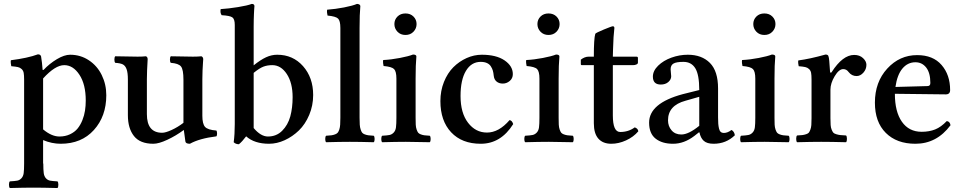

<svg xmlns="http://www.w3.org/2000/svg" viewBox="-20 -718 4873 972"><path d="M198.2 -320.8V-314.9V-63Q241.2 -26.9 280.8 -26.9Q310.5 -26.9 334.2 -38.1Q357.9 -49.3 372.6 -67.1Q387.2 -85 397 -109.4Q406.7 -133.8 410.4 -158.2Q414.1 -182.6 414.1 -209Q414.1 -291 382.1 -339.6Q350.1 -388.2 305.2 -388.2Q259.3 -388.2 198.2 -320.8ZM29.8 233.9Q25.4 229.5 25.4 217Q25.4 204.6 29.8 200.2Q55.7 198.7 67.4 196.5Q79.1 194.3 88.4 184.6Q97.7 174.8 99.9 158.4Q102.1 142.1 102.1 109.9V-314.9Q102.1 -337.4 99.9 -349.1Q97.7 -360.8 89.6 -368.4Q81.5 -376 70.6 -378.4Q59.6 -380.9 37.1 -382.8Q35.6 -387.7 34.7 -397.9Q33.7 -408.2 35.2 -413.1Q120.1 -423.8 171.9 -442.9Q185.1 -442.9 188 -432.1Q192.9 -403.3 195.8 -363.8H200.2Q230.5 -396 268.1 -418.5Q305.7 -440.9 335 -440.9Q387.7 -440.9 429.9 -412.8Q472.2 -384.8 495.1 -337.9Q518.1 -291 518.1 -235.8Q518.1 -129.4 455.3 -59.8Q392.6 9.8 287.1 9.8Q242.7 9.8 198.2 -8.8V109.9H199.2Q199.2 142.1 201.4 158.4Q203.6 174.8 212.6 184.6Q221.7 194.3 233.4 196.5Q245.1 198.7 271 200.2Q275.4 204.6 275.4 217Q275.4 229.5 271 233.9Q196.8 231.9 149.9 231.9Q102.1 231.9 29.8 233.9Z M918.5 -2Q912.1 -44.4 910.6 -60.1Q870.1 -30.3 826.9 -10.3Q783.7 9.8 756.3 9.8Q689 9.8 658.2 -29.3Q627.4 -68.4 627.4 -134.8V-314.9Q627.4 -350.1 620.8 -367.9Q614.3 -385.7 601.6 -392.1Q588.9 -398.4 563.5 -399.9Q559.1 -404.3 559.1 -416.5Q559.1 -428.7 563.5 -433.1Q637.7 -431.2 676.8 -431.2Q701.2 -431.2 718.8 -433.1Q727.5 -429.7 727.5 -418Q727.5 -416 726.6 -400.4Q725.6 -384.8 724.6 -361.3Q723.6 -337.9 723.6 -316.9V-140.1Q723.6 -45.9 800.8 -45.9Q818.4 -45.9 849.1 -60.1Q879.9 -74.2 908.7 -96.2V-124V-314Q908.7 -366.2 896.2 -381.6Q883.8 -397 844.7 -399.9Q840.3 -404.3 840.3 -416.5Q840.3 -428.7 844.7 -433.1Q917 -431.2 956.5 -431.2Q981.9 -431.2 999.5 -433.1Q1008.8 -429.2 1008.8 -418Q1008.8 -416 1007.6 -400.4Q1006.3 -384.8 1005.4 -361.3Q1004.4 -337.9 1004.4 -316.9V-131.8Q1004.4 -91.3 1017.8 -75.9Q1031.2 -60.5 1075.7 -57.1Q1078.6 -52.7 1078.9 -42.5Q1079.1 -32.2 1075.7 -27.8Q989.3 -17.1 941.4 9.8Q919.9 9.8 918.5 -2Z M1264.2 -349.1V-69.8Q1300.3 -26.9 1336.4 -26.9Q1379.4 -26.9 1408.4 -55.9Q1437.5 -85 1449.5 -128.4Q1461.4 -171.9 1461.4 -226.1Q1461.4 -298.3 1431.9 -343.3Q1402.3 -388.2 1358.4 -388.2Q1333 -388.2 1313 -380.4Q1293 -372.6 1264.2 -349.1ZM1163.1 2Q1168.5 -38.6 1168.5 -89.8V-591.8Q1168.5 -621.6 1156.2 -630.1Q1144 -638.7 1102.1 -641.1Q1093.3 -653.8 1097.2 -671.9Q1136.7 -674.3 1185.1 -682.1Q1233.4 -689.9 1254.4 -698.2Q1268.1 -698.2 1268.1 -687Q1268.1 -686 1267.6 -681.2Q1267.1 -676.3 1266.6 -667.2Q1266.1 -658.2 1265.6 -646.7Q1265.1 -635.3 1264.6 -618.2Q1264.2 -601.1 1264.2 -583V-387.2Q1298.8 -415 1326.7 -428Q1354.5 -440.9 1383.3 -440.9Q1462.9 -440.9 1514.2 -383.1Q1565.4 -325.2 1565.4 -236.8Q1565.4 -183.6 1545.4 -136.2Q1525.4 -88.9 1493.2 -57.6Q1460.9 -26.4 1421.4 -8.3Q1381.8 9.8 1342.3 9.8Q1268.1 9.8 1226.1 -27.8Q1206.1 -1 1189.5 12.2Q1173.3 12.2 1163.1 2Z M1800.3 -576.2V-122.1Q1800.3 -100.6 1801.3 -86.9Q1802.2 -73.2 1805.7 -62.7Q1809.1 -52.2 1813 -46.9Q1816.9 -41.5 1826.4 -37.8Q1835.9 -34.2 1845.5 -33Q1855 -31.7 1872.1 -30.8Q1876.5 -26.4 1876.5 -14.4Q1876.5 -2.4 1872.1 2Q1797.9 0 1751 0Q1703.1 0 1630.9 2Q1626.5 -2.4 1626.5 -14.4Q1626.5 -26.4 1630.9 -30.8Q1647.9 -31.7 1657.5 -33Q1667 -34.2 1676.5 -37.8Q1686 -41.5 1690.2 -46.9Q1694.3 -52.2 1697.8 -62.7Q1701.2 -73.2 1702.1 -86.9Q1703.1 -100.6 1703.1 -122.1V-576.2Q1703.1 -612.8 1691.4 -624Q1679.7 -635.3 1638.2 -639.2Q1636.7 -644 1635.7 -653.6Q1634.8 -663.1 1636.2 -668.9Q1677.7 -671.9 1721.9 -680.4Q1766.1 -689 1787.1 -698.2Q1794.4 -698.2 1799.3 -695.1Q1804.2 -691.9 1804.2 -687Q1800.3 -646 1800.3 -576.2Z M2084 -319.8V-122.1Q2084 -100.6 2084.7 -86.9Q2085.4 -73.2 2089.1 -62.5Q2092.8 -51.8 2096.7 -46.6Q2100.6 -41.5 2110.1 -37.8Q2119.6 -34.2 2128.9 -33Q2138.2 -31.7 2155.8 -30.8Q2160.2 -26.4 2160.2 -14.4Q2160.2 -2.4 2155.8 2Q2136.7 1.5 2095.9 1Q2055.2 0.5 2034.7 0Q1986.8 0 1914.6 2Q1910.2 -2.4 1910.2 -14.4Q1910.2 -26.4 1914.6 -30.8Q1940.4 -32.2 1952.1 -34.7Q1963.9 -37.1 1973.1 -46.9Q1982.4 -56.6 1984.6 -73.2Q1986.8 -89.8 1986.8 -122.1V-319.8Q1986.8 -356.4 1974.9 -368.4Q1962.9 -380.4 1921.9 -383.8Q1920.4 -388.7 1919.4 -398.4Q1918.5 -408.2 1919.9 -414.1Q1960 -416 2004.4 -424.6Q2048.8 -433.1 2070.8 -441.9Q2087.9 -441.9 2087.9 -432.1Q2084 -391.1 2084 -319.8ZM1992.2 -557.4Q1976.6 -573.7 1976.6 -596.2Q1976.6 -618.7 1992.2 -634.3Q2007.8 -649.9 2032.7 -649.9Q2057.6 -649.9 2073.2 -634.3Q2088.9 -618.7 2088.9 -596.2Q2088.9 -573.7 2073.2 -557.4Q2057.6 -541 2032.7 -541Q2007.8 -541 1992.2 -557.4Z M2578.1 -89.8Q2515.6 9.8 2413.6 9.8Q2318.4 9.8 2263.9 -48.3Q2209.5 -106.4 2209.5 -206.1Q2209.5 -258.3 2227.5 -303.2Q2245.6 -348.1 2275.1 -377.7Q2304.7 -407.2 2342.3 -424.1Q2379.9 -440.9 2419.4 -440.9Q2492.2 -440.9 2534.2 -412.4Q2576.2 -383.8 2576.2 -342.8Q2576.2 -321.3 2560.5 -308.1Q2544.9 -294.9 2525.4 -294.9Q2506.3 -294.9 2493.9 -305.2Q2481.4 -315.4 2479.5 -335Q2478 -350.1 2474.9 -360.8Q2471.7 -371.6 2464.8 -382.3Q2458 -393.1 2445.1 -398.9Q2432.1 -404.8 2413.6 -404.8Q2366.2 -404.8 2338.9 -359.4Q2311.5 -314 2311.5 -231.9Q2311.5 -146 2349.6 -96.4Q2387.7 -46.9 2445.3 -46.9Q2505.4 -46.9 2559.6 -109.9Q2572.3 -108.4 2578.1 -89.8Z M2808.1 -319.8V-122.1Q2808.1 -100.6 2808.8 -86.9Q2809.6 -73.2 2813.2 -62.5Q2816.9 -51.8 2820.8 -46.6Q2824.7 -41.5 2834.2 -37.8Q2843.8 -34.2 2853 -33Q2862.3 -31.7 2879.9 -30.8Q2884.3 -26.4 2884.3 -14.4Q2884.3 -2.4 2879.9 2Q2860.8 1.5 2820.1 1Q2779.3 0.5 2758.8 0Q2710.9 0 2638.7 2Q2634.3 -2.4 2634.3 -14.4Q2634.3 -26.4 2638.7 -30.8Q2664.6 -32.2 2676.3 -34.7Q2688 -37.1 2697.3 -46.9Q2706.5 -56.6 2708.7 -73.2Q2710.9 -89.8 2710.9 -122.1V-319.8Q2710.9 -356.4 2699 -368.4Q2687 -380.4 2646 -383.8Q2644.5 -388.7 2643.6 -398.4Q2642.6 -408.2 2644 -414.1Q2684.1 -416 2728.5 -424.6Q2772.9 -433.1 2794.9 -441.9Q2812 -441.9 2812 -432.1Q2808.1 -391.1 2808.1 -319.8ZM2716.3 -557.4Q2700.7 -573.7 2700.7 -596.2Q2700.7 -618.7 2716.3 -634.3Q2731.9 -649.9 2756.8 -649.9Q2781.7 -649.9 2797.4 -634.3Q2813 -618.7 2813 -596.2Q2813 -573.7 2797.4 -557.4Q2781.7 -541 2756.8 -541Q2731.9 -541 2716.3 -557.4Z M2960.4 -431.2H2986.3Q2986.3 -523.9 2993.7 -546.9Q2996.6 -551.8 3036.6 -568.4Q3076.7 -585 3082.5 -585Q3090.3 -585 3090.3 -576.2Q3085.4 -538.1 3083.5 -467.8L3082.5 -431.2H3201.7Q3209.5 -431.2 3209.5 -424.8V-400.9Q3209.5 -395 3201.9 -391.6Q3194.3 -388.2 3185.5 -388.2H3082.5V-133.8Q3082.5 -49.8 3119.6 -49.8Q3161.6 -49.8 3193.4 -73.2Q3210 -67.4 3211.4 -53.2Q3187 -24.4 3149.4 -7.3Q3111.8 9.8 3074.7 9.8Q3032.2 9.8 3009.3 -16.1Q2986.3 -42 2986.3 -94.2V-388.2H2925.3Q2920.4 -388.2 2920.4 -394V-416Q2939.9 -431.2 2960.4 -431.2Z M3520 -81.1V-228L3450.2 -208Q3361.8 -184.1 3361.8 -108.9Q3361.8 -79.1 3379.9 -58.1Q3397.9 -37.1 3429.2 -37.1Q3465.8 -37.1 3520 -81.1ZM3521 -47.9H3518.1L3495.1 -29.8Q3443.4 9.8 3387.2 9.8Q3332 9.8 3299.1 -16.1Q3266.1 -42 3266.1 -97.2Q3266.1 -195.3 3436 -241.2L3520 -262.2Q3520 -339.8 3500 -372.3Q3480 -404.8 3439.9 -404.8Q3403.8 -404.8 3389.4 -396.2Q3375 -387.7 3375 -367.2Q3375 -359.9 3376.5 -348.6Q3377.9 -337.4 3377.9 -332Q3377.9 -315.4 3363.3 -302.7Q3348.6 -290 3325.2 -290Q3285.2 -290 3285.2 -330.1Q3285.2 -359.4 3311.8 -385.5Q3338.4 -411.6 3379.2 -426.3Q3419.9 -440.9 3461.9 -440.9Q3532.7 -440.9 3574 -399.4Q3615.2 -357.9 3615.2 -270V-124Q3615.2 -104 3616.2 -91.6Q3617.2 -79.1 3619.9 -67.4Q3622.6 -55.7 3628.7 -50.3Q3634.8 -44.9 3644 -44.9Q3663.6 -44.9 3683.1 -60.1Q3697.3 -52.7 3700.2 -33.2Q3655.8 9.8 3592.8 9.8Q3559.1 9.8 3542.7 -5.1Q3526.4 -20 3521 -47.9Z M3900.9 -319.8V-122.1Q3900.9 -100.6 3901.6 -86.9Q3902.3 -73.2 3906 -62.5Q3909.7 -51.8 3913.6 -46.6Q3917.5 -41.5 3927 -37.8Q3936.5 -34.2 3945.8 -33Q3955.1 -31.7 3972.7 -30.8Q3977.1 -26.4 3977.1 -14.4Q3977.1 -2.4 3972.7 2Q3953.6 1.5 3912.8 1Q3872.1 0.5 3851.6 0Q3803.7 0 3731.4 2Q3727.1 -2.4 3727.1 -14.4Q3727.1 -26.4 3731.4 -30.8Q3757.3 -32.2 3769 -34.7Q3780.8 -37.1 3790 -46.9Q3799.3 -56.6 3801.5 -73.2Q3803.7 -89.8 3803.7 -122.1V-319.8Q3803.7 -356.4 3791.7 -368.4Q3779.8 -380.4 3738.8 -383.8Q3737.3 -388.7 3736.3 -398.4Q3735.4 -408.2 3736.8 -414.1Q3776.9 -416 3821.3 -424.6Q3865.7 -433.1 3887.7 -441.9Q3904.8 -441.9 3904.8 -432.1Q3900.9 -391.1 3900.9 -319.8ZM3809.1 -557.4Q3793.5 -573.7 3793.5 -596.2Q3793.5 -618.7 3809.1 -634.3Q3824.7 -649.9 3849.6 -649.9Q3874.5 -649.9 3890.1 -634.3Q3905.8 -618.7 3905.8 -596.2Q3905.8 -573.7 3890.1 -557.4Q3874.5 -541 3849.6 -541Q3824.7 -541 3809.1 -557.4Z M4184.1 -264.2V-120.1Q4184.1 -98.6 4185.1 -85.2Q4186 -71.8 4190.2 -61.8Q4194.3 -51.8 4198.2 -46.9Q4202.1 -42 4213.4 -38.6Q4224.6 -35.2 4233.9 -34.2Q4243.2 -33.2 4263.2 -32.2Q4267.6 -27.8 4267.6 -15.1Q4267.6 -2.4 4263.2 2Q4187 0 4137.2 0Q4089.4 0 4015.1 2Q4010.7 -2.4 4010.7 -15.1Q4010.7 -27.8 4015.1 -32.2Q4033.7 -33.2 4042.2 -34.2Q4050.8 -35.2 4061 -38.6Q4071.3 -42 4075 -46.9Q4078.6 -51.8 4082.5 -61.8Q4086.4 -71.8 4087.4 -85.2Q4088.4 -98.6 4088.4 -120.1V-314.9Q4088.4 -337.4 4086.2 -349.1Q4084 -360.8 4075.9 -368.4Q4067.9 -376 4056.9 -378.4Q4045.9 -380.9 4023.4 -382.8Q4022 -387.7 4021 -397.5Q4020 -407.2 4021.5 -412.1Q4078.6 -419.4 4159.2 -441.9Q4172.9 -441.9 4174.3 -432.1Q4178.2 -425.3 4182.1 -355Q4182.1 -351.6 4184.8 -350.1Q4187.5 -348.6 4190.4 -353Q4246.1 -439.9 4304.2 -439.9Q4332 -439.9 4349.1 -423.8Q4366.2 -407.7 4366.2 -390.1Q4366.2 -367.2 4350.8 -350.1Q4335.4 -333 4316.4 -333Q4292 -333 4276.4 -353Q4265.6 -368.2 4249 -368.2Q4227.1 -368.2 4205.6 -332.3Q4184.1 -296.4 4184.1 -264.2Z M4513.2 -277.8 4675.3 -282.2Q4689.9 -282.2 4689.9 -297.9Q4689.9 -349.1 4668.9 -376Q4647.9 -402.8 4614.3 -402.8Q4575.2 -402.8 4548.6 -371.1Q4522 -339.4 4513.2 -277.8ZM4772.9 -105Q4788.6 -103.5 4792 -84Q4722.2 9.8 4614.3 9.8Q4519.5 9.8 4464.4 -45.2Q4409.2 -100.1 4409.2 -198.2Q4409.2 -302.7 4471.7 -370.8Q4534.2 -439 4623 -439Q4703.6 -439 4746.8 -388.9Q4790 -338.9 4790 -262.2Q4790 -240.2 4768.1 -240.2L4510.3 -243.2Q4510.3 -152.3 4545.9 -101.6Q4581.5 -50.8 4646 -50.8Q4684.1 -50.8 4714.1 -62.7Q4744.1 -74.7 4772.9 -105Z"/></svg>

Font: Common Serif Medium
Style: Regular
Weight: 500
Designer: Philipp H. Poll, Khaled Hosny
Foundry: Stefan Peev, Context Ltd.
Version: Version 1.026